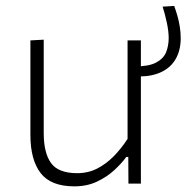

<svg xmlns="http://www.w3.org/2000/svg" viewBox="-20 -634 644 663"><path d="M237 9.5Q155.5 9.5 120.2 -36.5Q85 -82.5 85 -168Q85 -201 85 -225Q85 -249 85 -271Q85 -313 85 -349.8Q85 -386.5 85 -422Q85 -457.5 85 -494.5L131 -497Q131 -441.5 131 -387.8Q131 -334 131 -273.5V-174.5Q131 -106 156.2 -71Q181.5 -36 246.5 -36Q284.5 -36 316 -52.2Q347.5 -68.5 373.5 -95.2Q399.5 -122 420.5 -154.5V-273.5Q420.5 -334 420.5 -386.5Q420.5 -439 420.5 -494.5H466.5Q466.5 -439 466.5 -386.2Q466.5 -333.5 466.5 -271V-220.5Q466.5 -159.5 466.5 -107.8Q466.5 -56 466.5 0H423.5L423 -92H416Q400.5 -70.5 375.2 -47Q350 -23.5 315.2 -7Q280.5 9.5 237 9.5ZM460.5 -370 445 -404.5Q494 -404.5 519.5 -418.2Q545 -432 553.8 -454.2Q562.5 -476.5 562.5 -502.5Q562.5 -526 556 -556.2Q549.5 -586.5 541.5 -611L581.5 -613.5Q587.5 -597 592.8 -578.8Q598 -560.5 601 -541Q604 -521.5 604 -502.5Q604 -461 587.2 -431.2Q570.5 -401.5 538.2 -385.8Q506 -370 460.5 -370Z"/></svg>

Font: Commissioner Thin ExtraLight
Style: Regular
Weight: 250
Version: Version 1.000